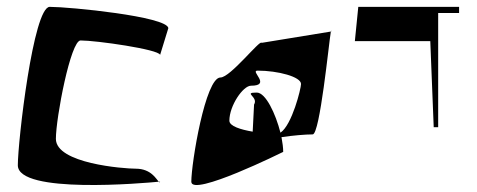

<svg xmlns="http://www.w3.org/2000/svg" viewBox="-20 -586 1391 560"><path d="M32 -104C32 -19 402 -52 443 -56C436 -63 421 -94 376 -94C341 -94 143 -109 143 -181C143 -242 186 -468 215 -468C261 -468 443 -442 447 -426L471 -504C467 -538 183 -566 125 -566C77 -566 32 -173 32 -104ZM443 -56H447C446 -53 445 -54 443 -56Z M538 -56C538 -10 806 -143 806 -143C806 -155 804 -170 801 -186C835 -191 871 -194 892 -194C913 -194 939 -459 945 -494L743 -461C739 -472 652 -360 623 -360C579 -360 538 -110 538 -56ZM649 -234C649 -278 689 -336 712 -336C773 -336 708 -380 731 -380C791 -380 858 -362 858 -341C858 -328 832 -222 798 -199C784 -254 755 -316 729 -316C687 -316 735 -304 721 -281L717 -202C682 -208 649 -218 649 -234ZM945 -494H946C946 -499 946 -499 945 -494Z M1015 -466H1235L1245 -215H1258V-548H1319V-566H1025Z"/></svg>

Font: Crazy Punk
Style: Regular
Weight: 400
Version: Version 1